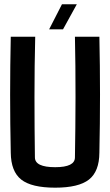

<svg xmlns="http://www.w3.org/2000/svg" viewBox="-20 -869 514 897"><path d="M237.8 7.8Q127.4 7.8 79.3 -30Q31.2 -67.9 30.3 -155.8Q24.4 -426.8 30.3 -697.3H144.5Q141.1 -563.5 141.1 -415.8Q141.1 -268.1 143.1 -133.8Q143.1 -87.9 237.8 -87.9Q330.1 -87.9 330.1 -133.8Q332.5 -268.1 332.8 -415.8Q333 -563.5 330.1 -697.3H444.3Q450.2 -426.8 444.3 -155.8Q443.8 -67.9 395.5 -30Q347.2 7.8 237.8 7.8ZM274.4 -731.9H209.5L269.5 -849.1H338.9Z"/></svg>

Font: Agdasima
Style: Bold
Weight: 700
Width: 3
Designer: The DocRepair Project, Patric King
Foundry: Google
Version: Version 2.002